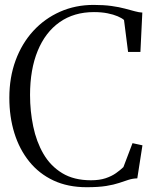

<svg xmlns="http://www.w3.org/2000/svg" viewBox="-20 -772 661 802"><path d="M342 10Q263.5 10 203.2 -18.2Q143 -46.5 102 -97.5Q61 -148.5 40 -216.2Q19 -284 19 -363.5Q19 -448.5 45.2 -519.8Q71.5 -591 119 -642.8Q166.5 -694.5 230.8 -723Q295 -751.5 371 -751.5Q413.5 -751.5 445.8 -747Q478 -742.5 502 -736Q526 -729.5 543.8 -724.8Q561.5 -720 574.5 -719.5L566.5 -555H515L498 -688.5Q489 -696.5 471.5 -704Q454 -711.5 429 -716.5Q404 -721.5 372.5 -721.5Q289 -721.5 229.2 -679.5Q169.5 -637.5 137.5 -559.8Q105.5 -482 105.5 -375Q105.5 -307.5 118.8 -243.8Q132 -180 161.5 -129.2Q191 -78.5 239.8 -48.8Q288.5 -19 360 -19Q395.5 -19 421 -27.5Q446.5 -36 464.5 -48.8Q482.5 -61.5 495.5 -74L533.5 -174L575 -165L553.5 -27Q534 -26.5 516.5 -20.8Q499 -15 477.5 -7.8Q456 -0.5 423.5 4.8Q391 10 342 10Z"/></svg>

Font: Merriweather 120pt Light
Style: Regular
Weight: 300
Version: Version 2.100